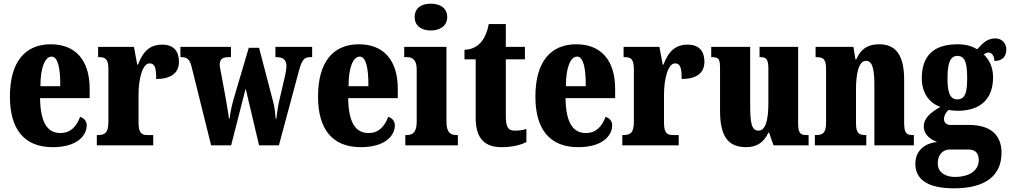

<svg xmlns="http://www.w3.org/2000/svg" viewBox="-20 -791 5497 1045"><path d="M267 10C401 10 452 -54 452 -109C452 -133 436 -149 416 -155C397 -105 366 -67 309 -67C237 -67 200 -125 198 -257H468V-308C468 -466 388 -550 257 -550C115 -550 34 -453 34 -265C34 -91 109 10 267 10ZM308 -322H200C200 -426 226 -483 261 -483C294 -483 309 -423 308 -322Z M507 0H814V-56H784C753 -56 734 -64 734 -123V-277C734 -359 755 -446 794 -446C825 -446 830 -416 830 -361C904 -361 954 -389 954 -455C954 -509 928 -548 863 -548C798 -548 759 -514 731 -439H727L709 -536H514V-480H518C554 -480 570 -471 570 -412V-128C570 -65 549 -56 511 -56H507Z M1023 -427 1129 0H1238L1317 -309L1390 0H1498L1606 -402C1623 -466 1636 -480 1668 -480H1679V-536H1479V-480H1484C1521 -480 1539 -465 1539 -431C1539 -420 1536 -398 1532 -381L1499 -239C1491 -204 1488 -176 1484 -145H1480C1479 -168 1475 -208 1467 -236L1390 -531H1334L1251 -250C1242 -219 1233 -177 1230 -146H1226C1223 -176 1213 -227 1205 -275L1183 -394C1180 -409 1176 -427 1176 -438C1176 -471 1193 -480 1226 -480H1237V-536H962V-480H965C997 -480 1012 -470 1023 -427Z M1944 10C2078 10 2129 -54 2129 -109C2129 -133 2113 -149 2093 -155C2074 -105 2043 -67 1986 -67C1914 -67 1877 -125 1875 -257H2145V-308C2145 -466 2065 -550 1934 -550C1792 -550 1711 -453 1711 -265C1711 -91 1786 10 1944 10ZM1985 -322H1877C1877 -426 1903 -483 1938 -483C1971 -483 1986 -423 1985 -322Z M2325 -625C2373 -625 2414 -649 2414 -698C2414 -749 2373 -771 2325 -771C2275 -771 2237 -749 2237 -698C2237 -649 2275 -625 2325 -625ZM2186 0H2472V-56H2463C2432 -56 2410 -71 2410 -127V-536H2180V-480H2195C2225 -480 2248 -465 2248 -413V-129C2248 -72 2227 -56 2195 -56H2186Z M2710 10C2779 10 2825 -7 2845 -18V-89C2827 -83 2804 -80 2781 -80C2742 -80 2733 -105 2733 -163V-468H2837V-536H2733V-660H2640C2632 -616 2617 -585 2602 -566C2586 -545 2555 -521 2508 -520V-468H2569V-149C2569 -31 2624 10 2710 10Z M3127 10C3261 10 3312 -54 3312 -109C3312 -133 3296 -149 3276 -155C3257 -105 3226 -67 3169 -67C3097 -67 3060 -125 3058 -257H3328V-308C3328 -466 3248 -550 3117 -550C2975 -550 2894 -453 2894 -265C2894 -91 2969 10 3127 10ZM3168 -322H3060C3060 -426 3086 -483 3121 -483C3154 -483 3169 -423 3168 -322Z M3367 0H3674V-56H3644C3613 -56 3594 -64 3594 -123V-277C3594 -359 3615 -446 3654 -446C3685 -446 3690 -416 3690 -361C3764 -361 3814 -389 3814 -455C3814 -509 3788 -548 3723 -548C3658 -548 3619 -514 3591 -439H3587L3569 -536H3374V-480H3378C3414 -480 3430 -471 3430 -412V-128C3430 -65 3409 -56 3371 -56H3367Z M4041 10C4100 10 4138 -17 4162 -69H4166L4190 0H4381V-56H4371C4342 -56 4324 -60 4324 -118V-536H4114V-480H4117C4146 -480 4162 -475 4162 -418V-230C4162 -138 4147 -80 4108 -80C4070 -80 4063 -123 4063 -222V-536H3851V-480H3854C3897 -480 3899 -466 3899 -409V-188C3899 -54 3939 10 4041 10Z M4415 0H4695V-56H4692C4655 -56 4639 -65 4639 -121V-306C4639 -386 4652 -460 4694 -460C4730 -460 4739 -410 4739 -325V0H4954V-56H4950C4913 -56 4901 -65 4901 -126V-357C4901 -492 4855 -550 4766 -550C4693 -550 4661 -515 4640 -467H4636L4625 -536H4419V-480H4423C4459 -480 4476 -471 4476 -416V-124C4476 -65 4457 -56 4419 -56H4415Z M5173 234C5348 234 5431 161 5431 41C5431 -55 5373 -111 5254 -111H5154C5135 -111 5118 -120 5118 -143C5118 -165 5133 -186 5144 -193C5154 -190 5180 -188 5192 -188C5326 -188 5385 -262 5385 -370C5385 -429 5362 -468 5334 -495C5341 -499 5349 -505 5362 -505C5373 -505 5392 -492 5392 -459C5441 -459 5457 -489 5457 -522C5457 -554 5435 -582 5397 -582C5352 -582 5327 -554 5299 -523C5267 -541 5237 -550 5192 -550C5057 -550 4997 -483 4997 -365C4997 -280 5042 -229 5098 -209C5045 -179 5008 -148 5008 -103C5008 -55 5046 -32 5081 -18C5008 -11 4962 33 4962 100C4962 188 5032 234 5173 234ZM5190 -250C5146 -250 5137 -298 5137 -364C5137 -433 5146 -487 5191 -487C5237 -487 5244 -435 5244 -365C5244 -297 5237 -250 5190 -250ZM5176 172C5127 172 5084 148 5084 99C5084 41 5122 23 5146 23H5253C5291 23 5307 46 5307 80C5307 137 5257 172 5176 172Z"/></svg>

Font: Noto Serif Devanagari ExtraCondensed Black
Style: Regular
Weight: 900
Width: 2
Designer: Universal Thirst, Indian Type Foundry and the Monotype Design Team
Foundry: Monotype Imaging Inc.
Version: Version 2.004